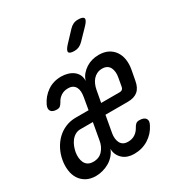

<svg xmlns="http://www.w3.org/2000/svg" viewBox="-209 -915 993 1056"><g transform="rotate(-30 287.5 -387.5)"><path d="M240 -324 253 -399Q256 -416 255.5 -431.5Q255 -447 249 -459Q243 -471 231.5 -478Q220 -485 201 -485Q176 -485 157 -472.5Q138 -460 128 -440Q120 -426 112.5 -420Q105 -414 93 -414Q65 -414 55 -428Q45 -442 56 -466Q76 -508 113.5 -534Q151 -560 201 -560Q222 -560 241.5 -554.5Q261 -549 276 -538Q291 -527 299.5 -510.5Q308 -494 307 -471Q313 -493 327 -509.5Q341 -526 359 -537.5Q377 -549 397.5 -554.5Q418 -560 439 -560Q474 -560 498.5 -547.5Q523 -535 538 -513Q553 -491 557.5 -462Q562 -433 556 -400L544 -336Q537 -295 514 -275.5Q491 -256 450 -256H308L289 -150Q286 -134 287.5 -118.5Q289 -103 295 -91Q301 -79 312.5 -72Q324 -65 343 -65Q368 -65 386.5 -77Q405 -89 416 -109Q424 -124 432 -130.5Q440 -137 453 -137Q483 -137 493.5 -122Q504 -107 490 -82Q469 -40 429 -15Q389 10 338 10Q317 10 299 4Q281 -2 267.5 -14Q254 -26 246 -42.5Q238 -59 238 -80Q230 -58 214.5 -41Q199 -24 180 -13Q161 -2 139 4Q117 10 96 10Q60 10 35 -4Q10 -18 -4.5 -41Q-19 -64 -23 -95Q-27 -126 -21 -159Q-15 -193 0.5 -223Q16 -253 39 -275.5Q62 -298 92.5 -311Q123 -324 159 -324ZM228 -256H149Q130 -256 115 -247Q100 -238 89.5 -224Q79 -210 72.5 -193Q66 -176 63 -160Q60 -142 61.5 -125Q63 -108 69.5 -94.5Q76 -81 89 -73Q102 -65 122 -65Q160 -65 182 -90.5Q204 -116 209 -150ZM320 -324H438Q448 -324 454 -329Q460 -334 462 -344L472 -400Q475 -416 473.5 -431.5Q472 -447 466 -459Q460 -471 448 -478Q436 -485 418 -485Q400 -485 385.5 -478Q371 -471 360.5 -459Q350 -447 343.5 -431.5Q337 -416 334 -400ZM337 -645Q306 -645 302 -657Q298 -669 321 -694L382 -759Q394 -772 407.5 -778.5Q421 -785 438 -785Q470 -785 474.5 -772.5Q479 -760 454 -734L391 -669Q379 -657 366 -651Q353 -645 337 -645Z"/></g></svg>

Font: Maple Mono NL
Style: Italic
Weight: 400
Italic angle: -10°
Monospace: yes
Designer: subframe7536
Version: Version 7.000